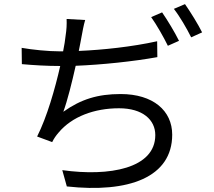

<svg xmlns="http://www.w3.org/2000/svg" viewBox="-20 -866 1040 931"><path d="M742 -666C620 -639 479 -624 362 -619C367 -645 372 -668 375 -686C380 -712 385 -743 393 -769L303 -774C304 -747 303 -724 298 -692C296 -672 292 -647 286 -617H272C213 -617 136 -625 85 -634L86 -555C142 -550 205 -546 272 -546C247 -436 208 -299 160 -204L233 -177C242 -195 251 -208 264 -223C329 -301 438 -341 557 -341C672 -341 733 -285 733 -211C733 -49 510 -9 282 -41L304 38C604 71 815 -6 815 -213C815 -329 723 -410 565 -410C454 -410 373 -385 287 -324C307 -378 329 -467 347 -547C473 -552 627 -568 743 -589ZM713 -783C740 -745 774 -685 794 -644L848 -668C828 -709 791 -770 766 -806ZM823 -823C852 -786 885 -729 907 -685L960 -709C942 -746 903 -809 877 -846Z"/></svg>

Font: Noto Sans CJK SC Regular
Style: Regular
Weight: 400
Designer: Ryoko NISHIZUKA (kana & ideographs); Paul D. Hunt (Latin, Greek & Cyrillic); Wenlong ZHANG (bopomofo); Sandoll Communica
Foundry: Adobe Systems Incorporated
Version: Version 1.004;PS 1.004;hotconv 1.0.82;makeotf.lib2.5.63406